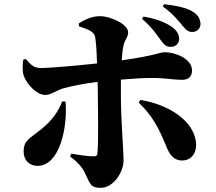

<svg xmlns="http://www.w3.org/2000/svg" viewBox="-20 -844 1040 926"><path d="M760 -644C775 -624 785 -618 805 -618C827 -618 844 -635 844 -656C844 -676 835 -693 815 -710C781 -736 732 -754 672 -764L665 -753C712 -714 741 -670 760 -644ZM862 -718C880 -697 889 -689 911 -690C937 -692 948 -714 947 -730C945 -754 935 -772 911 -787C880 -807 833 -816 772 -824L765 -813C819 -774 844 -739 862 -718ZM779 -145C793 -110 811 -70 858 -70C901 -70 927 -103 926 -148C921 -261 791 -341 657 -362L649 -349C714 -287 745 -228 779 -145ZM280 -355C261 -305 231 -264 183 -224C123 -175 94 -168 94 -113C94 -71 122 -44 161 -44C267 -44 307 -228 296 -354ZM92 -556C89 -537 87 -498 95 -477C113 -431 161 -386 198 -386C228 -386 253 -410 289 -419C333 -431 392 -442 451 -449L452 -383C453 -298 455 -161 450 -106C449 -93 444 -90 433 -90C407 -90 370 -95 324 -103L318 -89C354 -64 379 -34 390 -9C415 43 416 62 466 62C527 62 576 -14 576 -71C576 -117 563 -265 563 -383V-460C622 -465 675 -468 712 -468C779 -468 815 -459 858 -459C888 -459 906 -474 906 -504C906 -562 824 -592 775 -592C747 -592 742 -578 567 -553C569 -580 571 -605 576 -625C581 -652 598 -663 598 -689C598 -725 517 -766 461 -766C422 -766 384 -747 360 -731L361 -717C397 -705 425 -696 436 -675C442 -664 446 -604 448 -538C363 -529 225 -516 179 -516C146 -516 132 -527 104 -560Z"/></svg>

Font: Noto Serif CJK HK Black
Style: Regular
Weight: 900
Designer: Ryoko NISHIZUKA 西塚涼子 (kana & ideographs); Frank Grießhammer (Latin, Greek & Cyrillic); Wenlong ZHANG 张文龙 (bopomofo); San
Foundry: Adobe
Version: Version 2.001;hotconv 1.1.0;makeotfexe 2.6.0